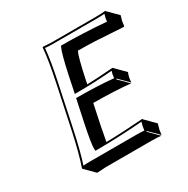

<svg xmlns="http://www.w3.org/2000/svg" viewBox="-160 -792 978 997"><g transform="rotate(-30 329.0 -294.0)"><path d="M328.1 -363.8Q389.2 -365.2 484.4 -373L486.8 -370.1L543 -313.5Q537.1 -299.3 534.2 -285.6Q531.2 -270.5 531.2 -257.3L474.6 -314L471.2 -311L527.8 -254.4Q431.6 -264.2 306.6 -264.6L281.2 -143.6Q272 -99.1 264.2 -54.7Q314.9 -55.7 370.4 -58.6Q425.8 -61.5 456.1 -64L485.8 -65.9L487.3 -62L543.9 -5.4Q538.6 10.7 534.7 27.3Q534.2 30.8 530.8 56.6L474.1 0L471.2 2.9L527.8 59.6Q503.9 56.6 468.8 56.6H195.8L143.1 59.6L86.4 2.9L85.9 0Q110.4 -68.4 138.7 -200.2L190.4 -444.8Q217.8 -574.2 223.1 -645L225.6 -647.9Q227.5 -647.9 275.9 -645H539.1Q574.7 -645 599.6 -647.9L601.1 -645L657.7 -588.4Q649.9 -560.1 648.9 -557.6Q647 -547.4 645.5 -531.2L642.6 -527.3Q642.6 -527.3 471.2 -537.6Q418.9 -539.6 373 -539.6Q358.9 -511.7 333 -388.7ZM214.8 -202.1 242.2 -331.1H250Q367.2 -331.1 464.8 -321.8Q465.8 -333.5 467.8 -344.2Q469.7 -353.5 472.7 -361.8Q365.2 -353 259.3 -353H247.1L266.6 -447.3Q293 -571.3 307.6 -600.6L310.5 -606H316.9Q440.4 -606 579.6 -594.7Q581.1 -607.4 582.5 -616.2Q584 -623.5 588.4 -636.7Q565.4 -634.8 539.1 -634.8H275.9Q251 -634.8 232.4 -637.2Q226.6 -565.9 200.2 -442.9L148.4 -197.8Q122.1 -74.7 99.6 -8.3Q118.2 -9.8 139.2 -9.8H412.1Q442.4 -9.8 464.8 -7.8Q467.3 -25.9 468.3 -31.2Q470.7 -42 474.6 -55.2Q321.8 -43.9 201.7 -43.9H192.4L191.4 -53.2Q189.5 -82.5 214.8 -202.1Z"/></g></svg>

Font: Linux Biolinum Shadow O
Style: Italic
Weight: 400
Italic angle: -12°
Designer: Philipp H. Poll
Foundry: Philipp H. Poll
Version: Version 0.6.2